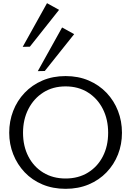

<svg xmlns="http://www.w3.org/2000/svg" viewBox="-20 -1184 826 1209"><path d="M393 5Q313 5 247.5 -22.5Q182 -50 135.5 -99Q89 -148 63.5 -212Q38 -276 38 -348Q38 -421 63 -485.5Q88 -550 135 -599.5Q182 -649 247.5 -677Q313 -705 393 -705Q473 -705 538.5 -677Q604 -649 651 -599.5Q698 -550 723 -485.5Q748 -421 748 -348Q748 -275 723 -211.5Q698 -148 651 -99Q604 -50 538.5 -22.5Q473 5 393 5ZM393 -60Q473 -60 533.5 -97Q594 -134 627.5 -199Q661 -264 661 -348Q661 -432 627.5 -498Q594 -564 533.5 -602Q473 -640 393 -640Q313 -640 253 -602Q193 -564 159 -498Q125 -432 125 -348Q125 -264 158.5 -199Q192 -134 252.5 -97Q313 -60 393 -60ZM262 -737 218 -736 371 -1011 447 -969ZM168 -890 123 -889 276 -1164 352 -1122Z"/></svg>

Font: Panamera Medium
Style: Regular
Weight: 500
Designer: Bastien Sozeau
Foundry: NBR — Bastien Sozeau
Version: Version 3.002; ttfautohint (v1.8.4.7-5d5b);gftools[0.9.33]